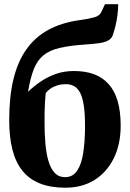

<svg xmlns="http://www.w3.org/2000/svg" viewBox="-20 -888 621 918"><path d="M292 9.5Q222 9.5 171 -10.8Q120 -31 87.5 -71.2Q55 -111.5 39.5 -172Q24 -232.5 24 -313.5Q24 -425 44.2 -509Q64.5 -593 105.8 -651.5Q147 -710 210.2 -744.8Q273.5 -779.5 359 -791.5Q405.5 -798 431 -805.2Q456.5 -812.5 464.5 -830.5L482 -868H545Q545 -841.5 541.5 -814.8Q538 -788 532 -763.5Q526 -739 518.5 -718Q512 -701.5 494.5 -693Q477 -684.5 449.5 -681Q422 -677.5 385.5 -675Q311.5 -670 263.8 -658.5Q216 -647 187 -623Q158 -599 141.5 -557Q125 -515 114 -449Q138 -472.5 170.8 -495.5Q203.5 -518.5 244.2 -533.5Q285 -548.5 333.5 -548.5Q389 -548.5 430.5 -532.8Q472 -517 500.2 -485Q528.5 -453 542.8 -403.5Q557 -354 557 -287Q557 -199.5 524.5 -132.5Q492 -65.5 432.8 -28Q373.5 9.5 292 9.5ZM291.5 -41Q328 -41 348.8 -71.8Q369.5 -102.5 378 -157.5Q386.5 -212.5 386.5 -286Q386.5 -345.5 380.5 -384.2Q374.5 -423 362.8 -445Q351 -467 334.2 -476.2Q317.5 -485.5 296 -485.5Q272 -485.5 253.2 -479.5Q234.5 -473.5 220.8 -463.8Q207 -454 198.5 -443Q196.5 -422.5 195 -399Q193.5 -375.5 193.2 -350.8Q193 -326 193 -301.5Q193 -248.5 197 -201.8Q201 -155 211.5 -118.8Q222 -82.5 241.2 -61.8Q260.5 -41 291.5 -41Z"/></svg>

Font: Merriweather 60pt ExtraBold
Style: Regular
Weight: 800
Version: Version 2.100